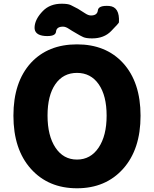

<svg xmlns="http://www.w3.org/2000/svg" viewBox="-20 -996 826 1030"><path d="M146 -659Q238 -758 393 -758Q548 -758 640 -658Q734 -555 734 -375Q734 -195 640.5 -90.5Q547 14 393 14Q239 14 145.5 -90.5Q52 -195 52 -375.5Q52 -556 146 -659ZM277.5 -204Q320 -140 393 -140Q466 -140 509 -204Q552 -268 552 -375.5Q552 -483 509.5 -544Q467 -605 393 -605Q319 -605 277 -544.5Q235 -484 235 -376Q235 -268 277.5 -204ZM474 -790Q442 -790 426.5 -797Q411 -804 388 -818Q365 -831 348.5 -842Q332 -853 318 -853Q283 -853 280.5 -826Q278 -799 220 -803Q163 -808 165.5 -851Q168 -894 210 -937Q248 -976 311 -976Q344 -976 359 -969Q374 -962 398 -949Q421 -935 437.5 -924Q454 -913 468 -913Q502 -913 505 -940.5Q508 -968 566 -964Q623 -959 618 -876Q618 -872 576 -829Q538 -790 474 -790Z"/></svg>

Font: Resource Han Rounded TW Heavy
Style: Regular
Weight: 900
Designer: Cyano Hao (round all glyphs); Ryoko NISHIZUKA 西塚涼子 (kana, bopomofo & ideographs); Paul D. Hunt (Latin, Greek & Cyrillic)
Foundry: Cyano Hao
Version: 0.990